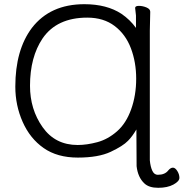

<svg xmlns="http://www.w3.org/2000/svg" viewBox="-20 -733 875 915"><path d="M630 -116Q610 -82 590 -62Q566 -37 507.5 -9.5Q449 18 351 18Q253 18 188 -27.5Q123 -73 88 -152Q53 -231 53 -320Q53 -495 132 -600Q219 -713 382 -713Q489 -713 559 -667Q600 -639 628 -600V-659L624 -695Q624 -705 642 -705Q660 -705 678 -697.5Q696 -690 696 -677L694 -588V31Q697 62 706 81Q715 100 732 100Q766 100 782 79Q793 66 804 66Q815 66 825 82Q835 98 835 114.5Q835 131 806.5 146.5Q778 162 734 162Q690 162 668 141Q637 112 631 59ZM396 -649Q251 -649 183 -550Q123 -461 123 -324Q123 -212 183 -127Q243 -42 350 -42Q394 -42 444 -55.5Q494 -69 537.5 -107Q581 -145 605 -212Q629 -279 629 -357.5Q629 -436 604 -502.5Q579 -569 526.5 -609Q474 -649 396 -649Z"/></svg>

Font: Fusion Kai T
Style: Regular
Weight: 400
Designer: Fontworks Inc.
Version: Version 24.134;May 13, 2024